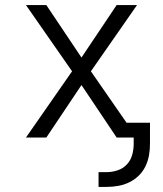

<svg xmlns="http://www.w3.org/2000/svg" viewBox="-20 -540 640 754"><path d="M367 194V136H399Q420 136 441.5 129Q463 122 478 106Q493 90 499 68.5Q505 47 505 25V0H438L300 -206L162 0H82L263 -260L82 -520H162L300 -314L438 -520H518L337 -260L477 -58H569V25Q569 48 565 70.5Q561 93 551 113.5Q541 134 524.5 150Q508 166 487.5 176Q467 186 444 190Q421 194 399 194Z"/></svg>

Font: Iosevka Aile Custom Light
Style: Regular
Weight: 300
Designer: Belleve Invis
Foundry: Belleve Invis
Version: Version 17.0.2; ttfautohint (v1.8.3)